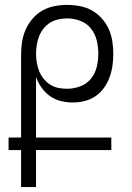

<svg xmlns="http://www.w3.org/2000/svg" viewBox="-20 -763 540 783"><path d="M127 0H66V-151H15V-202H66V-540Q66 -566 70 -592Q74 -618 84.5 -642Q95 -666 112.5 -686.5Q130 -707 153 -720Q176 -733 202 -738Q228 -743 254 -743Q280 -743 306 -738Q332 -733 354.5 -720.5Q377 -708 395 -688Q413 -668 423.5 -644.5Q434 -621 438 -595Q442 -569 442 -543Q442 -518 438.5 -494Q435 -470 426.5 -447Q418 -424 403.5 -404Q389 -384 369 -370.5Q349 -357 325 -351Q301 -345 277 -345Q252 -345 228 -351Q204 -357 184 -371Q164 -385 149.5 -405.5Q135 -426 127 -449V-202H434V-151H127ZM254 -401Q281 -401 307.5 -411Q334 -421 351 -442Q368 -463 374.5 -490Q381 -517 381 -544Q381 -571 374.5 -598Q368 -625 351 -646.5Q334 -668 307.5 -678Q281 -688 254 -688Q236 -688 218 -684Q200 -680 184.5 -670.5Q169 -661 157.5 -646.5Q146 -632 139.5 -615Q133 -598 130 -580Q127 -562 127 -544Q127 -526 130 -508Q133 -490 139.5 -473.5Q146 -457 157.5 -442.5Q169 -428 184.5 -418Q200 -408 218 -404.5Q236 -401 254 -401Z"/></svg>

Font: Iosevka Light
Style: Regular
Weight: 300
Monospace: yes
Designer: Belleve Invis
Foundry: Belleve Invis
Version: Version 32.5.0; ttfautohint (v1.8.4)